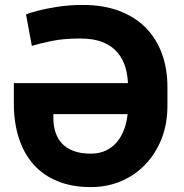

<svg xmlns="http://www.w3.org/2000/svg" viewBox="-20 -741 737 771"><path d="M344.7 10.3Q269.5 10.3 211.7 -13.2Q153.8 -36.6 114.7 -80.6Q75.7 -124.5 55.7 -186.5Q35.6 -248.5 35.6 -325.2V-407.2H533.2V-282.7H194.3V-267.1Q194.3 -237.3 202.4 -211.2Q210.4 -185.1 228.3 -165.5Q246.1 -146 274.9 -135Q303.7 -124 344.7 -124Q381.8 -124 410.2 -138.9Q438.5 -153.8 457 -180.2Q475.6 -206.5 484.9 -241.2Q494.1 -275.9 494.1 -315.4V-393.1Q494.1 -433.1 484.4 -468Q474.6 -502.9 452.4 -529.5Q430.2 -556.2 393.3 -571.3Q356.4 -586.4 301.8 -586.4Q235.8 -586.4 186.3 -576.2Q136.7 -565.9 107.9 -556.6L84.5 -683.1Q95.7 -688.5 129.9 -697.5Q164.1 -706.5 212.2 -713.9Q260.3 -721.2 311.5 -721.2Q395.5 -721.2 459.2 -697Q522.9 -672.9 565.7 -629.2Q608.4 -585.4 630.4 -525.1Q652.3 -464.8 652.3 -393.1V-315.4Q652.3 -243.7 628.9 -184.1Q605.5 -124.5 563.7 -80.8Q522 -37.1 466.1 -13.4Q410.2 10.3 344.7 10.3Z"/></svg>

Font: Roboto ExtraBold
Style: Regular
Weight: 800
Designer: Christian Robertson
Foundry: Google
Version: Version 3.009; 2024